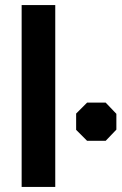

<svg xmlns="http://www.w3.org/2000/svg" viewBox="-20 -734 480 754"><path d="M65 -714H197V0H65ZM279 -224V-288L322 -331H395L437 -287V-225L395 -181H322Z"/></svg>

Font: Chakra Petch
Style: Bold
Weight: 700
Designer: Katatrad Aksorn Co.,Ltd.
Foundry: Cadson Demak Co.,Ltd.
Version: Version 1.000; ttfautohint (v1.6)